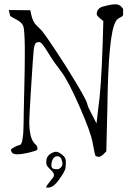

<svg xmlns="http://www.w3.org/2000/svg" viewBox="-20 -672 595 881"><path d="M243.2 104.5Q251 104.5 258.8 96.7Q266.6 88.9 266.6 80.1Q266.6 71.3 261.7 58.1Q256.8 44.9 243.2 44.9Q229.5 44.9 222.7 57.6Q215.8 70.3 215.8 85.4Q215.8 100.6 225.6 102.5Q235.4 104.5 243.2 104.5ZM227.5 131.3Q227.5 127 225.6 123Q223.6 119.1 221.7 116.7Q219.7 114.3 215.8 110.4L204.1 98.6Q196.3 90.8 194.3 85.4Q192.4 80.1 192.4 69.3Q192.4 41 221.7 28.3Q230.5 24.4 235.8 24.4Q241.2 24.4 247.1 26.4Q252.9 28.3 267.6 40Q282.2 51.8 282.2 69.3Q282.2 86.9 280.3 100.1Q278.3 113.3 252 150.9Q226.6 187 204.1 188.5L197.8 189Q194.3 189 191.9 188Q190.9 186.5 192.4 184.6Q195.3 178.7 202.1 169.9L225.6 139.6Q227.5 137.2 227.5 131.3ZM151.4 9.8V15.6H150.4Q145.5 20.5 112.3 28.3Q79.1 36.1 57.6 36.1Q36.1 36.1 32.2 22.5L31.2 20.5Q31.2 16.6 30.3 14.6Q32.2 10.7 46.4 2.9Q60.5 -4.9 66.4 -5.4Q72.3 -5.9 76.2 -10.7Q80.1 -15.6 82 -25.9Q84 -36.1 85.4 -47.4Q86.9 -58.6 87.4 -77.6Q87.9 -96.7 88.4 -112.3Q88.9 -127.9 88.9 -153.8Q88.9 -179.7 91.8 -281.2Q93.8 -357.4 93.8 -418Q93.8 -418 93.8 -457Q92.8 -532.2 87.4 -550.3Q82 -568.4 55.7 -582Q29.3 -595.7 26.4 -599.6L20.5 -626L119.1 -625L123 -606.4Q129.9 -572.3 147 -556.2Q164.1 -540 175.3 -526.9Q186.5 -513.7 235.4 -440.4Q284.2 -367.2 331.1 -288.6Q377.9 -210 380.4 -195.8Q382.8 -181.6 395.5 -159.2L422.9 -105.5L430.7 -173.8Q444.3 -261.7 451.2 -473.6L454.1 -575.2L435.5 -590.8Q424.8 -600.6 423.8 -606.4Q423.8 -636.7 459 -643.6Q462.9 -644.5 479 -648.4Q495.1 -652.3 509.8 -652.3Q524.4 -652.3 534.7 -643.1Q544.9 -633.8 544.9 -629.9V-604.5Q544.9 -597.7 530.8 -591.3Q516.6 -585 509.8 -571.3Q476.6 -509.8 472.7 -176.8L467.8 22.5L455.1 35.2Q442.4 47.9 431.6 47.9L418.9 43.9Q414.1 36.1 405.8 -13.7Q397.5 -63.5 345.2 -182.6Q293 -301.8 260.3 -344.2Q227.5 -386.7 206.1 -421.9Q184.6 -457 174.8 -468.8Q165 -479.5 158.2 -479.5Q158.2 -479.5 158.2 -478.5Q150.4 -478.5 147 -476.6Q143.6 -474.6 141.6 -470.7Q139.6 -466.8 138.2 -462.4Q136.7 -458 135.7 -451.2Q134.8 -444.3 134.3 -439.5Q133.8 -434.6 133.3 -426.3Q132.8 -418 130.4 -389.2Q127.9 -360.4 121.1 -245.6Q114.3 -130.9 114.3 -113.3Q114.3 -32.2 143.6 -8.8Q151.4 -1 151.4 6.8L152.3 7.8Z"/></svg>

Font: Drukaatie burti
Style: Thin
Weight: 100
Version: Version 0.14